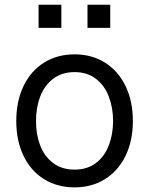

<svg xmlns="http://www.w3.org/2000/svg" viewBox="-20 -783 632 814"><path d="M49 -269.9Q49 -354 79.7 -418.1Q110.4 -482.2 166.5 -517.4Q222.7 -552.6 296.2 -552.6Q369.3 -552.6 425.2 -517.4Q481.2 -482.2 512.3 -418.1Q543.3 -354 543.3 -269.9Q543.3 -186.4 512.3 -122.5Q481.2 -58.6 425.1 -23.6Q369 11.4 296.2 11.4Q222.7 11.4 166.5 -23.6Q110.4 -58.6 79.7 -122.5Q49 -186.4 49 -269.9ZM459.5 -269.9Q459.2 -326.7 441.2 -373.8Q423.3 -420.8 386.5 -449Q349.8 -477.3 296.2 -477.3Q242.2 -477.3 205.3 -449Q168.3 -420.8 150.4 -373.8Q132.5 -326.7 132.8 -269.9Q132.5 -213.1 150.4 -166.4Q168.3 -119.7 205.3 -91.8Q242.2 -63.9 296.2 -63.9Q349.8 -63.9 386.5 -91.8Q423.3 -119.7 441.2 -166.4Q459.2 -213.1 459.5 -269.9ZM240.1 -664.8H143.5V-762.8H240.1ZM447.4 -664.8H350.9V-762.8H447.4Z"/></svg>

Font: Riot Sans
Style: Regular
Weight: 400
Designer: Rasmus Andersson
Foundry: rsms
Version: Version 4.001